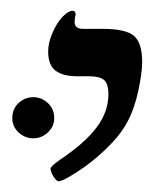

<svg xmlns="http://www.w3.org/2000/svg" viewBox="-20 -607 302 358"><path d="M124 -464.8Q97.7 -464.8 83.7 -475.1Q69.8 -485.4 69.8 -511.2Q69.8 -527.3 77.9 -545.9Q85.9 -564.5 96.7 -575.7Q107.4 -586.9 115.2 -586.9Q121.1 -586.9 121.1 -579.1Q119.1 -573.2 119.1 -565.9Q119.1 -553.2 134.8 -553.2H170.9Q215.3 -553.2 230.2 -539.8Q245.1 -526.4 245.1 -491.2Q245.1 -471.7 237.8 -437.5Q230.5 -403.3 216.8 -378.4Q203.1 -353.5 177 -328.6Q150.9 -303.7 123.8 -286.4Q96.7 -269 89.8 -269Q85 -269 79.6 -278.1Q74.2 -287.1 74.2 -293Q75.7 -297.9 91.8 -309.1Q137.7 -339.8 159.9 -369.1Q182.1 -398.4 182.1 -431.2Q182.1 -451.2 173.8 -458Q165.5 -464.8 146 -464.8ZM2.9 -386.7Q2.9 -403.8 14.6 -414.8Q26.4 -425.8 42 -425.8Q57.6 -425.8 69.3 -414.8Q81.1 -403.8 81.1 -386.7Q81.1 -371.1 69.3 -360.1Q57.6 -349.1 42 -349.1Q26.4 -349.1 14.6 -360.1Q2.9 -371.1 2.9 -386.7Z"/></svg>

Font: Tinos
Style: Italic
Weight: 400
Italic angle: -16.333°
Designer: Steve Matteson
Foundry: Monotype Imaging Inc.
Version: Version 1.32